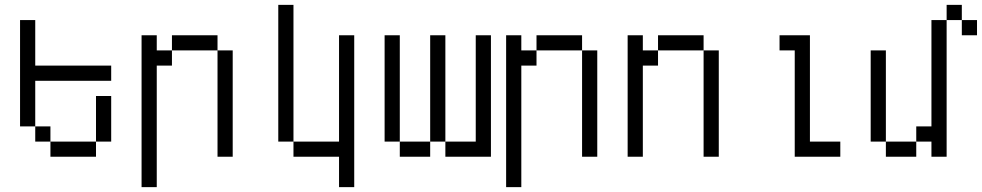

<svg xmlns="http://www.w3.org/2000/svg" viewBox="-20 -645 4040 790"><path d="M437.5 -312.5V-375H125V-562.5H62.5V-125H125V-62.5H187.5V0H375V-62.5H187.5V-125H125V-312.5ZM375 -62.5H437.5V-250H375Z M562.5 -500Q562.5 -500 562.5 125H625Q625 125 625 -375H687.5V-437.5H625V-500ZM875 -437.5V0H937.5V-437.5ZM687.5 -437.5H875V-500H687.5Z M1375 0Q1375 0 1375 125H1437.5Q1437.5 125 1437.5 -500H1375V-62.5H1187.5V0ZM1187.5 -62.5V-625H1125V-62.5Z M1625 -62.5V0H1750V-62.5ZM1625 -62.5V-500H1562.5V-62.5ZM1750 -62.5H1812.5V0H2000Q2000 0 2000 -500H1937.5V-62.5H1812.5V-500H1750Z M2062.5 -500Q2062.5 -500 2062.5 125H2125Q2125 125 2125 -375H2187.5V-437.5H2125V-500ZM2375 -437.5V0H2437.5V-437.5ZM2187.5 -437.5H2375V-500H2187.5Z M2562.5 -500Q2562.5 -500 2562.5 0H2625Q2625 0 2625 -375H2687.5V-437.5H2625V-500ZM2875 -437.5V0H2937.5V-437.5ZM2687.5 -437.5H2875V-500H2687.5Z M3437.5 0V-62.5H3312.5V-500H3187.5V-437.5H3250V0Z M4000 -500V-562.5H3937.5V-500ZM3625 -62.5V0H3750V-62.5ZM3625 -62.5Q3625 -62.5 3625 -437.5H3562.5Q3562.5 -437.5 3562.5 -62.5ZM3812.5 -62.5V0H3875V-562.5H3812.5V-125H3750V-62.5ZM3875 -562.5H3937.5V-625H3875Z"/></svg>

Font: UnifontExMono
Style: Regular
Weight: 500
Version: Version 15.0.06